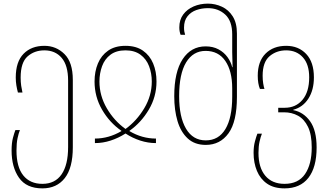

<svg xmlns="http://www.w3.org/2000/svg" viewBox="-20 -790 1812 1060"><path d="M214 250Q126 250 85 191.5Q44 133 44 41Q44 -1 51.5 -29Q59 -57 65 -72H90Q83 -55 77 -27.5Q71 0 71 41Q71 132 108.5 178.5Q146 225 214 225Q284 225 320 172.5Q356 120 356 22V-345Q356 -429 320.5 -470.5Q285 -512 225 -512Q170 -512 132 -478.5Q94 -445 94 -362Q94 -337 97 -316.5Q100 -296 104 -279H79Q74 -297 70.5 -318Q67 -339 67 -362Q67 -449 110 -493Q153 -537 225 -537Q290 -537 336 -491.5Q382 -446 382 -349V23Q382 137 337.5 193.5Q293 250 214 250Z M504 0V-25Q580 -25 650 -66V-68Q585 -113 543.5 -184.5Q502 -256 502 -340Q502 -395 520.5 -439.5Q539 -484 577 -510.5Q615 -537 673 -537Q731 -537 769 -510.5Q807 -484 825.5 -439.5Q844 -395 844 -340Q844 -256 801.5 -184.5Q759 -113 695 -68V-66Q764 -25 841 -25V0Q797 0 754 -14Q711 -28 673 -53Q634 -28 591 -14Q548 0 504 0ZM673 -78Q735 -123 776.5 -192.5Q818 -262 818 -340Q818 -385 803 -424.5Q788 -464 755.5 -488Q723 -512 673 -512Q622 -512 590 -488Q558 -464 543.5 -424.5Q529 -385 529 -340Q529 -262 569.5 -192.5Q610 -123 673 -78Z M1116 10Q1055 10 1016.5 -25.5Q978 -61 960 -121.5Q942 -182 942 -259Q942 -393 988.5 -463.5Q1035 -534 1115 -534Q1156 -534 1186.5 -517.5Q1217 -501 1236 -474.5Q1255 -448 1262 -419H1264Q1264 -439 1263 -461.5Q1262 -484 1262 -502V-600Q1262 -674 1223.5 -709.5Q1185 -745 1128 -745Q1094 -745 1064 -734.5Q1034 -724 1015 -700Q996 -676 996 -638Q996 -626 997.5 -616.5Q999 -607 1002 -598H977Q970 -616 970 -639Q970 -681 991.5 -710Q1013 -739 1049 -754.5Q1085 -770 1128 -770Q1168 -770 1205 -753Q1242 -736 1265 -699.5Q1288 -663 1288 -605V-255Q1288 -118 1241.5 -54Q1195 10 1116 10ZM1116 -15Q1187 -15 1224.5 -77.5Q1262 -140 1262 -256V-302Q1262 -398 1224 -453.5Q1186 -509 1115 -509Q1046 -509 1007.5 -445.5Q969 -382 969 -259Q969 -144 1007 -79.5Q1045 -15 1116 -15Z M1551 250Q1492 250 1454.5 224Q1417 198 1398.5 153.5Q1380 109 1380 54Q1380 18 1387.5 -9.5Q1395 -37 1401 -52H1426Q1419 -35 1413 -8.5Q1407 18 1407 54Q1407 135 1444.5 180Q1482 225 1551 225Q1627 225 1664 171Q1701 117 1701 24Q1701 -47 1680.5 -89.5Q1660 -132 1625.5 -151Q1591 -170 1548 -170H1516V-195H1552Q1613 -195 1650 -239Q1687 -283 1687 -363Q1687 -435 1652 -473.5Q1617 -512 1560 -512Q1506 -512 1468 -479.5Q1430 -447 1430 -372Q1430 -349 1433 -330Q1436 -311 1440 -299H1415Q1403 -328 1403 -372Q1403 -451 1446 -494Q1489 -537 1560 -537Q1628 -537 1670.5 -492Q1713 -447 1713 -363Q1713 -293 1682.5 -245.5Q1652 -198 1599 -184V-182Q1656 -171 1692 -120.5Q1728 -70 1728 24Q1728 134 1682.5 192Q1637 250 1551 250Z"/></svg>

Font: Noto Sans Georgian Condensed Thin
Style: Regular
Weight: 100
Width: 3
Designer: Monotype Design Team, Akaki Razmadze
Foundry: Google LLC
Version: Version 2.005; ttfautohint (v1.8.4.7-5d5b)